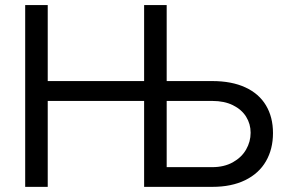

<svg xmlns="http://www.w3.org/2000/svg" viewBox="-20 -727 1124 747"><path d="M78 -707.2H165.7V-411.6H582.2V-334.3H165.7V0H78ZM1042.1 -209.3Q1042.1 -147.1 1014.8 -99.8Q987.6 -52.5 934.2 -26.2Q880.9 0 805.9 0H540.7V-707.2H628.5V-76.7H805.9Q851.9 -76.7 885.9 -95.6Q919.9 -114.6 937.5 -145.2Q955.1 -175.8 955.1 -210.6Q955.1 -244.8 937.5 -273Q919.9 -301.1 886.2 -317.7Q852.6 -334.3 805.9 -334.3H605.7V-411.6H805.9Q881.2 -411.6 934.4 -387.1Q987.6 -362.6 1014.8 -317Q1042.1 -271.4 1042.1 -209.3Z"/></svg>

Font: Pretendard Variable
Style: Regular
Weight: 400
Designer: Base glyphs from Inter by Rasmus Andersson; Hangul glyphs from Noto Sans CJK(Source Han Sans) by Jang Soo-young and Kang
Foundry: Kil Hyung-jin
Version: Version 1.100;FEAKit 1.0